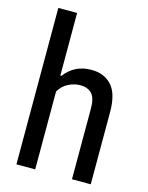

<svg xmlns="http://www.w3.org/2000/svg" viewBox="-121 -883 739 958"><g transform="rotate(15 249.0 -404.0)"><path d="M59 -808H156V-484.5H161.5Q212.5 -552.5 299.5 -552.5Q365 -552.5 404 -510.2Q443 -468 443 -372.5V0H346V-367Q346 -419.5 325 -441.8Q304 -464 265 -464Q235 -464 204.8 -449Q174.5 -434 156 -402.5V0H59Z"/></g></svg>

Font: Encode Sans Condensed Medium
Style: Regular
Weight: 500
Width: 3
Designer: Multiple Designers
Foundry: Impallari Type
Version: Version 2.000